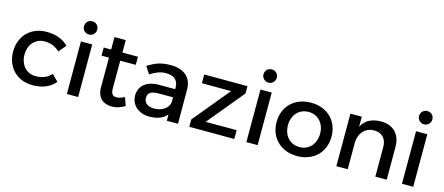

<svg xmlns="http://www.w3.org/2000/svg" viewBox="-50 -1310 4334 1874"><g transform="rotate(15 2117.0 -372.5)"><path d="M460 -379Q432 -407.5 394.2 -423.8Q356.5 -440 308 -440Q273.5 -440 244.5 -427.2Q215.5 -414.5 194.5 -391.5Q173.5 -368.5 161.8 -336.2Q150 -304 150 -265Q150 -225.5 161.8 -193.2Q173.5 -161 194.5 -137.8Q215.5 -114.5 244.5 -101.8Q273.5 -89 308 -89Q358.5 -89 398.2 -105.2Q438 -121.5 465 -154L529 -91Q493 -45.5 436 -20.8Q379 4 303 4Q244 4 194.5 -15.5Q145 -35 109.8 -70.5Q74.5 -106 54.8 -155.5Q35 -205 35 -265Q35 -325 54.8 -374.8Q74.5 -424.5 109.8 -460Q145 -495.5 194.5 -515.2Q244 -535 303 -535Q375.5 -535 430.8 -513.5Q486 -492 523 -453Z M649 -531H763V0H649ZM706 -750Q720.5 -750 732.8 -745Q745 -740 754 -731Q763 -722 768 -709.8Q773 -697.5 773 -683Q773 -669 768 -656.8Q763 -644.5 754 -635.5Q745 -626.5 732.8 -621.2Q720.5 -616 706 -616Q692 -616 679.8 -621.2Q667.5 -626.5 658.5 -635.5Q649.5 -644.5 644.2 -656.8Q639 -669 639 -683Q639 -697.5 644.2 -709.8Q649.5 -722 658.5 -731Q667.5 -740 679.8 -745Q692 -750 706 -750Z M1068 -531H1225V-449H1068V-168Q1068 -146.5 1071.8 -132.2Q1075.5 -118 1083 -109.5Q1090.5 -101 1101 -97.5Q1111.5 -94 1125 -94Q1143 -94 1162.2 -100Q1181.5 -106 1205 -118L1234 -35Q1202.5 -15.5 1169.8 -5.2Q1137 5 1103 5Q1073 5 1046 -3.5Q1019 -12 998.5 -30.5Q978 -49 966 -78Q954 -107 954 -148V-449H879V-531H954V-657H1068Z M1659 -64Q1630.5 -29.5 1586 -12.2Q1541.5 5 1483 5Q1440 5 1405.2 -7.8Q1370.5 -20.5 1346.2 -42.8Q1322 -65 1309 -95Q1296 -125 1296 -160Q1296 -196 1309.5 -225.2Q1323 -254.5 1348.5 -275.5Q1374 -296.5 1411.5 -307.8Q1449 -319 1497 -319H1658V-337Q1658 -389 1626.2 -418Q1594.5 -447 1531 -447Q1492.5 -447 1453.2 -433Q1414 -419 1374 -392L1327 -466Q1355 -483 1380 -495.8Q1405 -508.5 1431.5 -517.2Q1458 -526 1488 -530.5Q1518 -535 1556 -535Q1607.5 -535 1647.2 -522.2Q1687 -509.5 1714.5 -485.5Q1742 -461.5 1756.2 -427Q1770.5 -392.5 1771 -349L1772 0H1659ZM1507 -83Q1537.5 -83 1564 -91Q1590.5 -99 1610.8 -113Q1631 -127 1643.5 -146.5Q1656 -166 1658.5 -188.5V-237H1514Q1457.5 -237 1430.8 -220Q1404 -203 1404 -164Q1404 -127 1431.2 -105Q1458.5 -83 1507 -83Z M1895 -531 2332 -530V-456L2028 -88H2341V1L1886 0V-74L2190 -442L1895 -443Z M2463 -531H2577V0H2463ZM2520 -750Q2534.5 -750 2546.8 -745Q2559 -740 2568 -731Q2577 -722 2582 -709.8Q2587 -697.5 2587 -683Q2587 -669 2582 -656.8Q2577 -644.5 2568 -635.5Q2559 -626.5 2546.8 -621.2Q2534.5 -616 2520 -616Q2506 -616 2493.8 -621.2Q2481.5 -626.5 2472.5 -635.5Q2463.5 -644.5 2458.2 -656.8Q2453 -669 2453 -683Q2453 -697.5 2458.2 -709.8Q2463.5 -722 2472.5 -731Q2481.5 -740 2493.8 -745Q2506 -750 2520 -750Z M2975 -535Q3036.5 -535 3087.5 -515.5Q3138.5 -496 3175 -460.5Q3211.5 -425 3231.8 -375.5Q3252 -326 3252 -266Q3252 -206 3231.8 -156.2Q3211.5 -106.5 3175 -71Q3138.5 -35.5 3087.5 -15.8Q3036.5 4 2975 4Q2913 4 2862 -15.8Q2811 -35.5 2774.2 -71Q2737.5 -106.5 2717.2 -156.2Q2697 -206 2697 -266Q2697 -326 2717.2 -375.5Q2737.5 -425 2774.2 -460.5Q2811 -496 2862 -515.5Q2913 -535 2975 -535ZM2975 -442Q2939 -442 2909 -429Q2879 -416 2857.5 -392.5Q2836 -369 2824 -336.5Q2812 -304 2812 -265Q2812 -225.5 2824 -192.5Q2836 -159.5 2857.5 -136.2Q2879 -113 2909 -100Q2939 -87 2975 -87Q3010.5 -87 3040.2 -100Q3070 -113 3091.5 -136.2Q3113 -159.5 3125 -192.5Q3137 -225.5 3137 -265Q3137 -304 3125 -336.5Q3113 -369 3091.5 -392.5Q3070 -416 3040.2 -429Q3010.5 -442 2975 -442Z M3766 -300Q3766 -331 3757.2 -355.8Q3748.5 -380.5 3732 -397.8Q3715.5 -415 3691.8 -424Q3668 -433 3638 -433Q3605 -432.5 3578.5 -421.2Q3552 -410 3532.8 -390Q3513.5 -370 3501.8 -342.8Q3490 -315.5 3487 -283V0H3372V-531H3487V-429.5Q3515.5 -485 3565.2 -509.8Q3615 -534.5 3683 -535Q3729.5 -535 3766.2 -520.8Q3803 -506.5 3828.5 -480Q3854 -453.5 3867.5 -415.5Q3881 -377.5 3881 -330V0H3766Z M4035 -531H4149V0H4035ZM4092 -750Q4106.5 -750 4118.8 -745Q4131 -740 4140 -731Q4149 -722 4154 -709.8Q4159 -697.5 4159 -683Q4159 -669 4154 -656.8Q4149 -644.5 4140 -635.5Q4131 -626.5 4118.8 -621.2Q4106.5 -616 4092 -616Q4078 -616 4065.8 -621.2Q4053.5 -626.5 4044.5 -635.5Q4035.5 -644.5 4030.2 -656.8Q4025 -669 4025 -683Q4025 -697.5 4030.2 -709.8Q4035.5 -722 4044.5 -731Q4053.5 -740 4065.8 -745Q4078 -750 4092 -750Z"/></g></svg>

Font: Argentum Sans
Style: Regular
Weight: 400
Designer: Julieta Ulanovsky, Owen Earl, Chris M. Simpson, Rasmus Andersson, Cristiano Sobral
Foundry: The Argentum Sans Project Authors
Version: Version 3.135; ttfautohint (v1.8.4.7-5d5b-dirty)